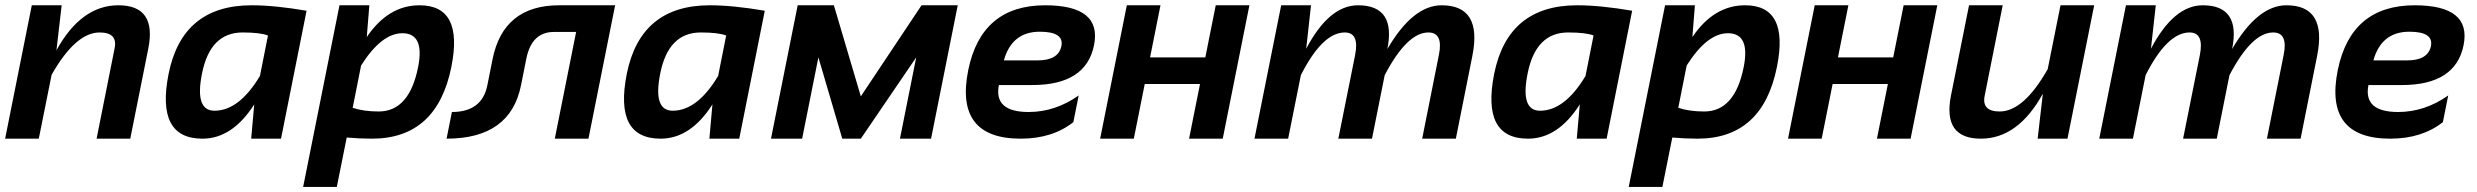

<svg xmlns="http://www.w3.org/2000/svg" viewBox="-28 -533 9521 738"><path d="M-8.3 0 94.2 -512.7H209L189 -339.8Q284.2 -512.7 427.2 -512.7Q575.2 -512.7 542 -346.2L472.7 0H343.3L412.6 -347.7Q424.8 -408.2 355 -408.2Q262.7 -408.2 170.4 -245.6L121.1 0Z M1002 -396.5Q972.7 -408.2 904.3 -408.2Q779.8 -408.2 748.5 -250.5Q719.7 -107.4 796.4 -107.4Q891.1 -107.4 971.2 -241.2ZM1052.2 0H937.5L949.2 -131.8Q865.2 0 750 0Q570.3 0 620.1 -249.5Q672.9 -512.7 939 -512.7Q1028.3 -512.7 1150.4 -491.7Z M1327.6 -118.7Q1369.1 -104.5 1427.7 -104.5Q1544.9 -104.5 1579.1 -274.9Q1605 -405.3 1518.6 -405.3Q1438.5 -405.3 1359.9 -281.2ZM1276.9 -512.7H1391.6L1381.8 -390.6Q1464.4 -512.7 1584.5 -512.7Q1754.4 -512.7 1707 -276.4Q1651.9 0 1401.4 0Q1354 0 1304.7 -4.4L1266.6 185.5H1137.2Z M1709 -102.5Q1824.7 -102.5 1845.2 -205.1L1865.2 -305.2Q1906.7 -512.7 2121.6 -512.7H2336.4L2233.9 0H2104.5L2186.5 -410.2H2101.1Q2015.6 -410.2 1995.1 -307.6L1974.6 -205.1Q1933.6 0 1688.5 0Z M2763.2 -396.5Q2733.9 -408.2 2665.5 -408.2Q2541 -408.2 2509.8 -250.5Q2481 -107.4 2557.6 -107.4Q2652.3 -107.4 2732.4 -241.2ZM2813.5 0H2698.7L2710.4 -131.8Q2626.5 0 2511.2 0Q2331.5 0 2381.3 -249.5Q2434.1 -512.7 2700.2 -512.7Q2789.6 -512.7 2911.6 -491.7Z M2935.5 0 3038.1 -512.7H3177.2L3280.8 -162.6L3514.2 -512.7H3653.3L3550.8 0H3431.2L3493.7 -312.5L3280.8 0H3209.5L3117.7 -312.5L3055.2 0Z M4177.2 -359.4Q4146.5 -206.1 3939.9 -206.1H3811.5Q3791 -102.5 3925.8 -102.5Q4027.8 -102.5 4118.2 -166L4097.7 -63.5Q4017.1 0 3895.5 0Q3641.1 0 3693.4 -262.2Q3743.7 -512.7 3989.3 -512.7Q4208 -512.7 4177.2 -359.4ZM3830.6 -300.8H3960Q4040.5 -300.8 4051.8 -356Q4062.5 -411.1 3968.8 -411.1Q3861.3 -411.1 3830.6 -300.8Z M4200.7 0 4303.2 -512.7H4432.6L4392.6 -312.5H4605L4645 -512.7H4774.4L4671.9 0H4542.5L4584.5 -210H4372.1L4330.1 0Z M4793.9 0 4896.5 -512.7H5011.2L4992.7 -345.7Q5080.6 -512.7 5191.9 -512.7Q5338.4 -512.7 5304.7 -344.7Q5402.8 -512.7 5513.2 -512.7Q5670.4 -512.7 5631.3 -317.9L5567.9 0H5438.5L5502.9 -322.8Q5520 -408.2 5462.4 -408.2Q5380.4 -408.2 5294.4 -244.1L5245.6 0H5116.2L5180.7 -321.3Q5197.8 -408.2 5141.1 -408.2Q5055.2 -408.2 4972.2 -244.1L4923.3 0Z M6097.2 -396.5Q6067.9 -408.2 5999.5 -408.2Q5875 -408.2 5843.8 -250.5Q5814.9 -107.4 5891.6 -107.4Q5986.3 -107.4 6066.4 -241.2ZM6147.5 0H6032.7L6044.4 -131.8Q5960.4 0 5845.2 0Q5665.5 0 5715.3 -249.5Q5768.1 -512.7 6034.2 -512.7Q6123.5 -512.7 6245.6 -491.7Z M6422.9 -118.7Q6464.4 -104.5 6522.9 -104.5Q6640.1 -104.5 6674.3 -274.9Q6700.2 -405.3 6613.8 -405.3Q6533.7 -405.3 6455.1 -281.2ZM6372.1 -512.7H6486.8L6477.1 -390.6Q6559.6 -512.7 6679.7 -512.7Q6849.6 -512.7 6802.2 -276.4Q6747.1 0 6496.6 0Q6449.2 0 6399.9 -4.4L6361.8 185.5H6232.4Z M6844.7 0 6947.3 -512.7H7076.7L7036.6 -312.5H7249L7289.1 -512.7H7418.5L7315.9 0H7186.5L7228.5 -210H7016.1L6974.1 0Z M8021.5 -512.7 7918.9 0H7804.2L7824.2 -172.9Q7729 0 7585.9 0Q7438 0 7471.2 -166.5L7540.5 -512.7H7669.9L7600.6 -165Q7588.4 -104.5 7658.2 -104.5Q7750.5 -104.5 7842.8 -267.1L7892.1 -512.7Z M8041 0 8143.6 -512.7H8258.3L8239.7 -345.7Q8327.6 -512.7 8439 -512.7Q8585.4 -512.7 8551.8 -344.7Q8649.9 -512.7 8760.3 -512.7Q8917.5 -512.7 8878.4 -317.9L8814.9 0H8685.5L8750 -322.8Q8767.1 -408.2 8709.5 -408.2Q8627.4 -408.2 8541.5 -244.1L8492.7 0H8363.3L8427.7 -321.3Q8444.8 -408.2 8388.2 -408.2Q8302.2 -408.2 8219.2 -244.1L8170.4 0Z M9441.4 -359.4Q9410.6 -206.1 9204.1 -206.1H9075.7Q9055.2 -102.5 9189.9 -102.5Q9292 -102.5 9382.3 -166L9361.8 -63.5Q9281.2 0 9159.7 0Q8905.3 0 8957.5 -262.2Q9007.8 -512.7 9253.4 -512.7Q9472.2 -512.7 9441.4 -359.4ZM9094.7 -300.8H9224.1Q9304.7 -300.8 9315.9 -356Q9326.7 -411.1 9232.9 -411.1Q9125.5 -411.1 9094.7 -300.8Z"/></svg>

Font: Sansation
Style: Bold Italic
Weight: 700
Designer: Bernd Montag
Version: Version 1.301